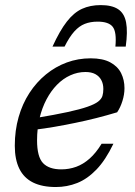

<svg xmlns="http://www.w3.org/2000/svg" viewBox="-20 -742 542 772"><path d="M323.5 -452.5Q292 -452.5 262.8 -439.2Q233.5 -426 209.2 -401.2Q185 -376.5 167 -342.5Q149 -308.5 139 -266.8Q129 -225 129 -178Q129 -111.5 153 -86.2Q177 -61 226.5 -61Q257.5 -61 286 -71.2Q314.5 -81.5 340.2 -104.2Q366 -127 388.5 -164H436Q404.5 -98.5 368 -60.5Q331.5 -22.5 290.5 -6.2Q249.5 10 204.5 10Q149.5 10 112.8 -8.2Q76 -26.5 57.8 -63.5Q39.5 -100.5 39.5 -156Q39.5 -217.5 54.8 -271Q70 -324.5 98.2 -368Q126.5 -411.5 164.8 -442.8Q203 -474 248.5 -490.8Q294 -507.5 344.5 -507.5Q393.5 -507.5 423.5 -491.2Q453.5 -475 467 -447.8Q480.5 -420.5 480.5 -387.5Q480.5 -362 472.2 -335.8Q464 -309.5 451 -290.5Q409.5 -278 367 -267.2Q324.5 -256.5 282 -247.8Q239.5 -239 198.8 -232Q158 -225 120.5 -220.5L123.5 -267.5Q201.5 -280.5 252 -291.5Q302.5 -302.5 331.8 -312.8Q361 -323 374.5 -333.5Q388 -344 391.8 -356.2Q395.5 -368.5 395.5 -384Q395.5 -405 387.2 -420.2Q379 -435.5 363.2 -444Q347.5 -452.5 323.5 -452.5ZM372.5 -655Q343.5 -655 320.8 -646Q298 -637 278.5 -615.2Q259 -593.5 239.5 -554.5H191Q220.5 -619 248.8 -655.2Q277 -691.5 309.8 -706.5Q342.5 -721.5 385 -721.5Q430 -721.5 455 -705Q480 -688.5 487 -651.8Q494 -615 485.5 -554.5H444Q449.5 -613.5 433.2 -634.2Q417 -655 372.5 -655Z"/></svg>

Font: Newsreader 8pt
Style: Italic
Weight: 400
Italic angle: -17°
Version: Version 1.003